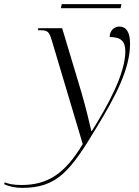

<svg xmlns="http://www.w3.org/2000/svg" viewBox="-167 -673 674 933"><path d="M129 -633H419L423 -653H133ZM-60 240C111 240 175 158 302 -53C396 -207 465 -339 465 -461C465 -519 445 -544 413 -544C389 -544 366 -525 366 -493C420 -493 442 -473 442 -424C442 -312 353 -154 279 -36H277C269 -73 244 -173 229 -223L135 -536H19L17 -526H29C65 -526 72 -518 84 -479L235 27C150 169 67 226 -63 226C-103 226 -128 220 -144 213L-147 222C-124 233 -91 240 -60 240Z"/></svg>

Font: Noto Serif Display Light
Style: Italic
Weight: 300
Italic angle: -12°
Designer: Monotype Design Team
Foundry: Monotype Imaging Inc.
Version: Version 2.009